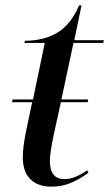

<svg xmlns="http://www.w3.org/2000/svg" viewBox="-20 -686 407 716"><path d="M171 10Q121 10 93 -18Q65 -46 65 -99Q65 -119 68 -142Q71 -165 76 -191L100 -305H25L27 -315H103L147 -526H71L73 -534Q143 -534 193.5 -564Q244 -594 275 -666H284L257 -536H367L365 -526H254L209 -315H309L307 -305H207L179 -177Q173 -147 169.5 -124Q166 -101 166 -85Q166 -18 221 -18Q241 -18 263.5 -27.5Q286 -37 305 -51L310 -42Q279 -19 245.5 -4.5Q212 10 171 10Z"/></svg>

Font: Noto Serif Display SemiCondensed Medium
Style: Italic
Weight: 500
Width: 4
Italic angle: -12°
Designer: Monotype Design Team
Foundry: Monotype Imaging Inc.
Version: Version 2.009